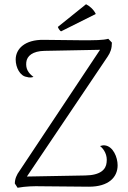

<svg xmlns="http://www.w3.org/2000/svg" viewBox="-20 -880 605 906"><path d="M268 -732 432 -814C423 -834 403 -852 386 -860L253 -753C254 -748 262 -735 268 -732ZM475 -194C467 -195 464 -194 452 -191C471 -176 488 -148 483 -113C480 -81 455 -53 382 -52L107 -47L488 -613C501 -632 508 -651 508 -679L491 -697C466 -690 427 -690 366 -690L185 -692C98 -693 54 -650 54 -599C54 -561 75 -521 106 -517C118 -513 129 -514 138 -517C113 -536 101 -555 104 -586C107 -616 134 -639 190 -640L452 -645L73 -75C58 -55 50 -35 50 -14L63 6C102 -1 139 -2 178 -1L400 1C493 1 535 -44 535 -100C535 -138 514 -189 475 -194Z"/></svg>

Font: Arima Koshi Light
Style: Regular
Weight: 300
Designer: Joana Correia and Natanael Gama
Foundry: NDISCOVER
Version: Version 1.019;PS 001.019;hotconv 1.0.88;makeotf.lib2.5.64775